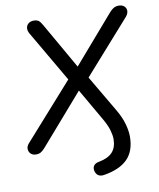

<svg xmlns="http://www.w3.org/2000/svg" viewBox="-96 -787 864 1044"><g transform="rotate(-10 336.5 -265.0)"><path d="M393 181Q375 184 362.5 176.5Q350 169 345 151Q341 132 350 120.5Q359 109 377 106Q430 96 454 69.5Q478 43 478 -3Q478 -24 469.5 -53Q461 -82 440 -118L327 -314H355L100 -21Q87 -6 76 0.5Q65 7 49 7Q31 7 20 -3.5Q9 -14 8.5 -30Q8 -46 22 -61L305 -379V-342L128 -646Q118 -663 119.5 -678Q121 -693 132.5 -702.5Q144 -712 162 -712Q180 -712 189.5 -704.5Q199 -697 210 -677L363 -409H341L579 -684Q592 -699 604 -705.5Q616 -712 631 -712Q649 -712 660.5 -702.5Q672 -693 672.5 -677.5Q673 -662 660 -646L387 -338V-381L522 -151Q547 -108 557.5 -69.5Q568 -31 568 -1Q568 79 524.5 123Q481 167 393 181Z"/></g></svg>

Font: Nunito Medium
Style: Italic
Weight: 500
Designer: Vernon Adams
Foundry: Vernon Adams
Version: Version 3.601